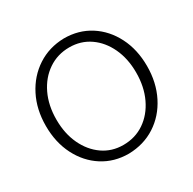

<svg xmlns="http://www.w3.org/2000/svg" viewBox="-157 -856 1034 1030"><g transform="rotate(-30 360.5 -341.0)"><path d="M357 14Q267 14 196.5 -31Q126 -76 85.5 -155.5Q45 -235 45 -337Q45 -439 86 -519.5Q127 -600 199 -647Q271 -694 363 -696Q454 -696 524.5 -651Q595 -606 635.5 -526.5Q676 -447 676 -345Q676 -243 635 -162Q594 -81 522 -34.5Q450 12 357 14ZM355 -41Q429 -41 486 -80Q543 -119 575.5 -187.5Q608 -256 608 -344Q608 -430 576.5 -497Q545 -564 490 -602Q435 -640 364 -640Q291 -640 233.5 -601Q176 -562 143.5 -494Q111 -426 111 -338Q111 -252 142.5 -185Q174 -118 229 -79.5Q284 -41 355 -41Z"/></g></svg>

Font: Catamaran Light
Style: Regular
Weight: 300
Designer: Pria Ravichandran
Version: Version 2.000